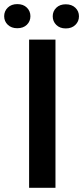

<svg xmlns="http://www.w3.org/2000/svg" viewBox="-60 -901 399 921"><path d="M22.9 -881.3Q51.8 -881.3 68.8 -864.5Q85.9 -847.7 85.9 -823.2Q85.9 -798.8 68.8 -782.2Q51.8 -765.6 22.9 -765.6Q-5.4 -765.6 -22.7 -782.2Q-40 -798.8 -40 -823.2Q-40 -847.7 -22.7 -864.5Q-5.4 -881.3 22.9 -881.3ZM255.4 -880.4Q284.2 -880.4 301.5 -863.8Q318.8 -847.2 318.8 -822.8Q318.8 -798.3 301.5 -781.5Q284.2 -764.6 255.4 -764.6Q227.1 -764.6 210 -781.5Q192.9 -798.3 192.9 -822.8Q192.9 -847.2 210 -863.8Q227.1 -880.4 255.4 -880.4ZM206.1 0H79.6V-710.9H206.1Z"/></svg>

Font: Robert Sans
Style: Bold
Weight: 700
Designer: Christian Robertson (extended by Adam Twardoch)
Foundry: Google
Version: Version 12.135;April 2, 2019;FontCreator 11.5.0.2425 64-bit;